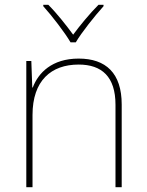

<svg xmlns="http://www.w3.org/2000/svg" viewBox="-20 -783 613 803"><path d="M275 -606H297C321 -647 376 -716 413 -757V-763H392C355 -726 314 -676 286 -638C258 -676 219 -726 182 -763H161V-757C198 -716 251 -647 275 -606ZM309 -538C197 -538 140 -478 117 -417H115L111 -528H90V0H116V-302C116 -446 194 -513 309 -513C406 -513 463 -462 463 -345V0H489V-346C489 -477 423 -538 309 -538Z"/></svg>

Font: Noto Sans Lao Thin
Style: Regular
Weight: 100
Designer: Monotype Design Team
Foundry: Monotype Imaging Inc.
Version: Version 2.003